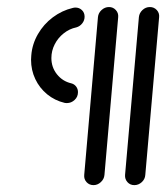

<svg xmlns="http://www.w3.org/2000/svg" viewBox="-20 -539 483 559"><path d="M70.4 -365.2Q70.4 -368.9 71.1 -377.8Q73.7 -410.7 90.4 -439.6Q107 -468.5 133.7 -488.5Q160.4 -508.5 191.9 -515.9Q195.9 -517 199.6 -517Q210.7 -517 218.5 -509.6Q226.3 -502.2 226.3 -490.4Q226.3 -479.6 219.4 -470.9Q212.6 -462.2 202.2 -459.3Q182.2 -455.2 165.6 -442Q148.9 -428.9 139.3 -410Q129.6 -391.1 129.6 -370Q129.6 -343 145.9 -322.6Q162.2 -302.2 187.8 -296.3Q196.3 -294.1 201.7 -287Q207 -280 207 -270.7Q207 -257 197.2 -248Q187.4 -238.9 174.8 -238.9Q170 -238.9 167.8 -239.6Q139.6 -246.3 117.4 -264.4Q95.2 -282.6 82.8 -308.7Q70.4 -334.8 70.4 -365.2ZM252.2 0Q240 0 232 -8.7Q224.1 -17.4 225.2 -29.6L265.2 -489.3Q266.3 -501.1 275.7 -509.8Q285.2 -518.5 297.4 -518.5Q309.3 -518.5 317.2 -509.8Q325.2 -501.1 324.1 -489.3L284.1 -29.6Q283 -17.4 273.5 -8.7Q264.1 0 252.2 0ZM371.1 0Q358.9 0 351.1 -8.7Q343.3 -17.4 344.1 -29.6L384.4 -489.3Q385.6 -501.1 394.8 -509.8Q404.1 -518.5 416.3 -518.5Q428.5 -518.5 436.5 -509.8Q444.4 -501.1 443.3 -489.3L403 -29.6Q402.2 -17.4 392.8 -8.7Q383.3 0 371.1 0Z"/></svg>

Font: 26F Galaxy Sans Medium
Style: Italic
Weight: 500
Italic angle: -5°
Designer: C₂₉H₂₅N₃O₅
Version: Version 1.200